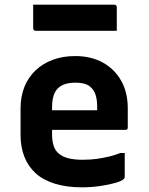

<svg xmlns="http://www.w3.org/2000/svg" viewBox="-20 -790 640 822"><path d="M302 -550Q370 -550 420.5 -522Q471 -494 499 -444Q527 -394 527 -327V-244Q527 -241 526 -238.5Q525 -236 522.5 -235Q520 -234 517 -234H287Q270 -234 252.5 -234Q235 -234 218 -234H177L174 -318H396Q396 -322 396 -325Q396 -328 396 -332Q396 -361 390 -381.5Q384 -402 371 -414Q360 -426 343 -431Q326 -436 302 -436Q252 -436 227.5 -411.5Q203 -387 203 -332V-210Q203 -194 206 -180Q209 -166 214 -155Q219 -144 228 -136Q244 -120 270.5 -113Q297 -106 332 -106Q368 -106 395.5 -110Q423 -114 448 -120Q473 -126 495 -135H514Q514 -109 514 -83.5Q514 -58 514 -32Q514 -30 513 -28Q512 -26 510 -24Q502 -15 474 -7Q446 1 408 6.5Q370 12 331 12Q265 12 215 -3.5Q165 -19 133 -48Q101 -77 84.5 -118.5Q68 -160 68 -212V-326Q68 -377 84.5 -418Q101 -459 132 -488.5Q163 -518 206 -534Q249 -550 302 -550ZM122 -770H469Q474 -770 477 -767Q480 -764 480 -759Q480 -742 480 -725.5Q480 -709 480 -692.5Q480 -676 480 -658H133Q130 -658 127.5 -659.5Q125 -661 123.5 -663.5Q122 -666 122 -669Q122 -687 122 -703.5Q122 -720 122 -736.5Q122 -753 122 -770Z"/></svg>

Font: Recursive
Style: Bold
Weight: 700
Version: Version 1.085